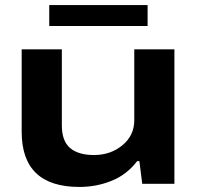

<svg xmlns="http://www.w3.org/2000/svg" viewBox="-20 -720 772 752"><path d="M172.9 -618.2V-700.2H558.1V-618.2ZM291 12.2Q64.9 12.2 64.9 -204.1V-526.9H222.2V-229Q222.2 -168 254.4 -140.4Q286.6 -112.8 348.1 -112.8Q413.1 -112.8 459.5 -151.1Q505.9 -189.5 505.9 -249V-526.9H663.1V0H537.1L525.9 -88.9H517.1Q477.1 -36.1 417.5 -12Q357.9 12.2 291 12.2Z"/></svg>

Font: Archivo Expanded
Style: Bold
Weight: 700
Width: 7
Designer: Hector Gatti
Foundry: Omnibus-Type
Version: Version 2.001